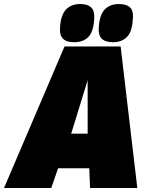

<svg xmlns="http://www.w3.org/2000/svg" viewBox="-62 -935 749 955"><path d="M-42 0 259 -704H538L621 0H386L382 -98H227L193 0ZM292 -270H374V-536ZM499 -725Q462 -725 443.5 -743Q425 -761 430 -808Q435 -865 461 -890Q487 -915 530 -915Q568 -915 586 -897Q604 -879 598 -832Q594 -775 568.5 -750Q543 -725 499 -725ZM306 -725Q269 -725 251 -742.5Q233 -760 237 -805Q242 -864 268 -889.5Q294 -915 337 -915Q374 -915 392.5 -897Q411 -879 406 -832Q401 -773 375.5 -749Q350 -725 306 -725Z"/></svg>

Font: Georama ExtraCondensed Thin Black
Style: Italic
Weight: 900
Italic angle: -9°
Version: Version 1.001